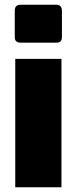

<svg xmlns="http://www.w3.org/2000/svg" viewBox="-20 -786 322 806"><path d="M66 -607Q42 -607 42 -630V-741Q42 -766 66 -766H218Q229 -766 234.5 -759Q240 -752 240 -741V-630Q240 -607 218 -607ZM44 0V-539H238V0Z"/></svg>

Font: Exo Thin Black
Style: Regular
Weight: 900
Version: Version 2.000